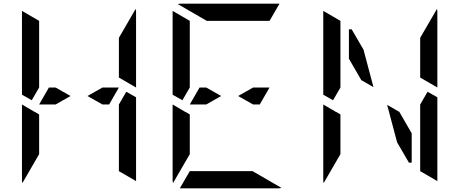

<svg xmlns="http://www.w3.org/2000/svg" viewBox="-20 -1020 2488 1040"><path d="M624 -782V-815L715 -972Q717 -964 717 -959V-546L624 -600V-607ZM535 -546H624L571 -454H535L454 -500ZM281 -454H238H192L245 -546H281L362 -500ZM717 -493V-41Q717 -41 717 -39L624 -93V-95V-103V-139V-218V-454L664 -523ZM99 -507V-959Q99 -959 99 -961L192 -907V-905V-895V-861V-782V-578V-546L152 -477ZM192 -218V-185L101 -28Q99 -36 99 -41V-454L147 -426L169 -413V-414L192 -400Z M1351 -546H1440L1387 -454H1351L1270 -500ZM1097 -454H1054H1008L1061 -546H1097L1178 -500ZM915 -507V-959Q915 -959 915 -961L1008 -907V-905V-895V-861V-782V-578V-546L968 -477ZM1008 -218V-185L917 -28Q915 -36 915 -41V-454L963 -426L985 -413V-414L1008 -400ZM1348 -93 1505 -2Q1497 0 1492 0H956Q956 0 954 0L1008 -93H1011H1042H1178H1270ZM1100 -907 943 -998Q951 -1000 956 -1000H1492Q1492 -1000 1494 -1000L1440 -907H1437H1406H1270H1178Z M2256 -782V-815L2347 -972Q2349 -964 2349 -959V-546L2256 -600V-607ZM1870 -861H1885L1949 -751L2003 -548L1937 -586L1870 -702ZM2349 -493V-41Q2349 -41 2349 -39L2256 -93V-95V-103V-139V-218V-454L2296 -523ZM1731 -507V-959Q1731 -959 1731 -961L1824 -907V-905V-895V-861V-782V-578V-546L1784 -477ZM1824 -218V-185L1733 -28Q1731 -36 1731 -41V-454L1779 -426L1801 -413V-414L1824 -400ZM2210 -298V-139H2195L2131 -249L2077 -452L2143 -414Z"/></svg>

Font: DSEG14 Modern Mini
Style: Regular
Weight: 400
Designer: Keshikan(Twitter:@keshinomi_88pro)
Version: Version 0.46